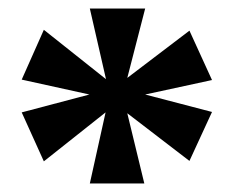

<svg xmlns="http://www.w3.org/2000/svg" viewBox="-20 -781 543 451"><path d="M191 -350 228 -517 83 -402 31 -517 190 -559 31 -594 83 -711 229 -595 191 -761H321L279 -598L425 -709L478 -593L321 -559L478 -518L425 -403L279 -515L319 -350Z"/></svg>

Font: Noto Serif Tibetan Black
Style: Regular
Weight: 900
Version: Version 2.103